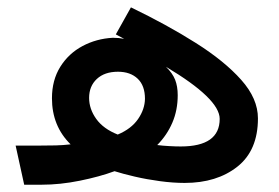

<svg xmlns="http://www.w3.org/2000/svg" viewBox="-20 -507 766 527"><path d="M22.9 -107.4H88.4Q114.3 -107.4 133.5 -107.9Q152.8 -108.4 173.8 -110.8Q122.6 -161.1 122.6 -237.3Q122.6 -287.1 145.5 -323.7Q168.5 -360.4 206.5 -380.6Q244.6 -400.9 289.6 -403.3Q306.6 -403.3 320.8 -400.4L297.9 -412.6L339.4 -486.8Q438.5 -439 517.3 -389.2Q596.2 -339.4 642.1 -287.8Q688 -236.3 688 -182.1Q688 -94.2 631.6 -49.6Q575.2 -4.9 486.8 -4.9Q454.6 -4.9 418.7 -9.8Q382.8 -14.6 350.1 -22.2Q317.4 -29.8 294.4 -37.1Q253.4 -22 199.2 -11Q145 0 94.2 0H46.4ZM435.5 -323.7Q453.6 -306.2 460.7 -288.1Q467.8 -270 467.8 -245.6Q467.8 -204.6 453.1 -170.4Q438.5 -136.2 411.6 -108.9Q426.8 -106.9 444.3 -106Q461.9 -105 476.1 -105Q583 -105 583 -180.7Q583 -235.8 435.5 -323.7ZM303.2 -137.7Q340.3 -153.3 358.9 -180.2Q377.4 -207 377.9 -235.8Q377.9 -272 357.9 -291Q337.9 -310.1 303.7 -310.1Q267.1 -310.1 245.8 -290.3Q224.6 -270.5 224.6 -238.3Q224.6 -208 244.1 -180.7Q263.7 -153.3 303.2 -137.7Z"/></svg>

Font: Vazir Medium
Style: Medium
Weight: 500
Designer: Saber Rastikerdar
Foundry: Saber Rastikerdar
Version: Version 30.0.0